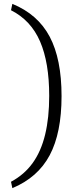

<svg xmlns="http://www.w3.org/2000/svg" viewBox="-20 -810 398 995"><path d="M44 -790Q176 -736 237.5 -620Q299 -504 299 -312Q299 -121 237.5 -5.5Q176 110 44 165L37 132Q106 95 149.5 34.5Q193 -26 214 -113Q235 -200 235 -313Q235 -486 187.5 -595.5Q140 -705 37 -757Z"/></svg>

Font: Exo 2 Light
Style: Regular
Weight: 300
Designer: Natanael Gama
Foundry: Natanael Gama
Version: Version 2.010